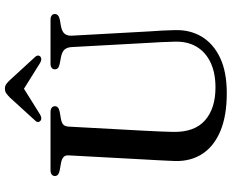

<svg xmlns="http://www.w3.org/2000/svg" viewBox="-100 -826 942 781"><g transform="rotate(-90 370.5 -435.0)"><path d="M587.5 -294.5 570 -614Q569 -632.5 560 -642.8Q551 -653 531 -657L502.5 -662.5Q489 -665.5 484.2 -670.2Q479.5 -675 479.5 -682.5Q479.5 -690.5 485.5 -695.2Q491.5 -700 502.5 -700H681Q692.5 -700 698.5 -695.2Q704.5 -690.5 704.5 -682.5Q704.5 -675 699.2 -670Q694 -665 681 -662L655 -657.5Q631.5 -653 623.2 -641.2Q615 -629.5 616.5 -611.5L634 -294Q636 -269 637.2 -244.8Q638.5 -220.5 639 -194.5Q641 -133.5 612.8 -85.8Q584.5 -38 527 -10.5Q469.5 17 382.5 17Q290.5 17 228.5 -9Q166.5 -35 135.8 -82.2Q105 -129.5 106.5 -193Q107 -206 108 -226.8Q109 -247.5 110.2 -271.8Q111.5 -296 113 -321L129.5 -626.5Q130.5 -640 122.5 -647.2Q114.5 -654.5 97.5 -657.5L69 -662.5Q45.5 -667 45.5 -682Q45.5 -690.5 51.8 -695.2Q58 -700 69.5 -700H305.5Q317 -700 323.2 -695.2Q329.5 -690.5 329.5 -682Q329.5 -675 324.2 -670Q319 -665 306 -662.5L277 -657.5Q261.5 -654.5 254.5 -647.8Q247.5 -641 246.5 -627L230 -323Q228 -286.5 226.8 -256.8Q225.5 -227 225 -202.5Q223 -115 271.5 -72Q320 -29 406 -29Q465 -29 507.2 -49Q549.5 -69 571.5 -106Q593.5 -143 592 -194.5Q591 -228.5 590 -251.8Q589 -275 587.5 -294.5ZM420.5 -820.5H380.5L504.5 -743Q521.5 -733 531 -741Q535 -744 535.5 -750Q536 -756 529.5 -763L436 -865Q427 -874.5 419.5 -880Q412 -885.5 401 -885.5Q389.5 -885.5 381.8 -880Q374 -874.5 364.5 -865L271.5 -763Q264.5 -756 265.2 -750Q266 -744 270 -741Q279.5 -733 296.5 -743Z"/></g></svg>

Font: Fraunces 18pt
Style: Regular
Weight: 400
Version: Version 1.000;[b76b70a41]